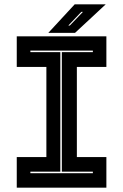

<svg xmlns="http://www.w3.org/2000/svg" viewBox="-20 -868 570 888"><path d="M57.5 0V-141.5H194.5V-558.5H57.5V-700H472V-558.5H335.5V-141.5H472V0ZM120.5 -67H409.5V-74H266V-627H409.5V-634H120.5V-627H259V-74H120.5ZM203.5 -716 325.5 -848H469L327 -716ZM296 -750H303L363.5 -813H356Z"/></svg>

Font: Tourney Thin ExtraBold
Style: Regular
Weight: 800
Version: Version 1.015